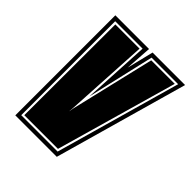

<svg xmlns="http://www.w3.org/2000/svg" viewBox="-169 -696 802 802"><g transform="rotate(45 231.5 -295.5)"><path d="M51 0V-591H250L242 -473L271 -591H463L296 0ZM68 -18H283L440 -573H283L214 -275L230 -573H68ZM77 -27 78 -564H221L200 -192L198 -170L202 -192L290 -564H429L276 -27Z"/></g></svg>

Font: Alumni Sans Collegiate One SC
Style: Italic
Weight: 400
Italic angle: -8°
Designer: Robert E. Leuschke
Foundry: Robert E. Leuschke
Version: Version 1.100